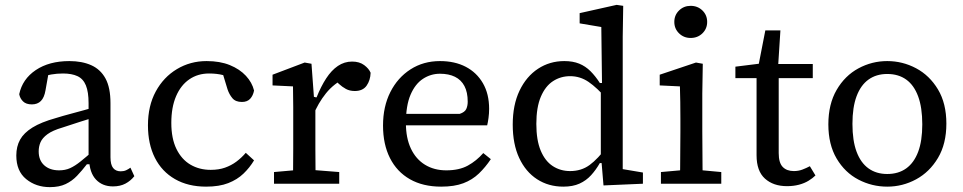

<svg xmlns="http://www.w3.org/2000/svg" viewBox="-20 -755 3956 789"><path d="M185 14Q128 14 87.5 -19Q47 -52 47 -116Q47 -153 62.5 -181Q78 -209 113.5 -231Q149 -253 210 -270Q239 -279 267.5 -286.5Q296 -294 324.5 -302Q353 -310 381 -318V-277Q345 -266 309 -254.5Q273 -243 237 -231Q196 -219 175 -203.5Q154 -188 146.5 -170.5Q139 -153 139 -133Q139 -96 162 -75.5Q185 -55 223 -55Q248 -55 268 -64Q288 -73 311 -91.5Q334 -110 365 -137L372 -80H337Q317 -54 296.5 -32.5Q276 -11 249.5 1.5Q223 14 185 14ZM444 11Q401 11 374.5 -17Q348 -45 346 -100L344 -102V-331Q344 -377 333 -404Q322 -431 298.5 -442Q275 -453 239 -453Q214 -453 191 -449Q168 -445 143 -434L183 -474L167 -384Q162 -354 148 -340Q134 -326 111 -326Q87 -326 74.5 -338.5Q62 -351 59 -368Q72 -430 127 -467Q182 -504 265 -504Q317 -504 355 -487Q393 -470 413.5 -432.5Q434 -395 434 -331V-109Q434 -78 445 -64.5Q456 -51 476 -51Q489 -51 498.5 -55.5Q508 -60 516 -66L532 -31Q517 -12 495.5 -0.5Q474 11 444 11Z M827 12Q753 12 699 -19Q645 -50 616.5 -106.5Q588 -163 588 -240Q588 -320 620 -379Q652 -438 707 -471Q762 -504 829 -504Q884 -504 924.5 -487.5Q965 -471 990.5 -443.5Q1016 -416 1024 -383Q1020 -362 1008 -349Q996 -336 974 -336Q948 -336 935 -351.5Q922 -367 915 -388L887 -480L945 -429Q922 -440 896.5 -446.5Q871 -453 839 -453Q793 -453 758 -429Q723 -405 703.5 -359.5Q684 -314 684 -250Q684 -186 705 -143Q726 -100 762.5 -78.5Q799 -57 846 -57Q879 -57 904.5 -66Q930 -75 951 -90.5Q972 -106 990 -127L1024 -96Q1006 -66 980.5 -41.5Q955 -17 918 -2.5Q881 12 827 12Z M1106 0V-48L1219 -58H1247L1374 -48V0ZM1184 0Q1184 -30 1184.5 -67Q1185 -104 1185 -143V-215V-267Q1185 -267 1185 -315Q1185 -337 1184.5 -357.5Q1184 -378 1184 -400L1100 -404V-448L1232 -498L1260 -493L1270 -357L1276 -356V-215V-143Q1276 -104 1276.5 -67Q1277 -30 1277 0ZM1267 -281 1259 -355H1281Q1299 -400 1320.5 -433Q1342 -466 1368.5 -484Q1395 -502 1427 -502Q1457 -502 1476.5 -487.5Q1496 -473 1503 -456Q1502 -425 1486.5 -403Q1471 -381 1438 -381Q1417 -381 1401.5 -389.5Q1386 -398 1373 -410L1350 -432L1402 -436Q1352 -412 1319.5 -371.5Q1287 -331 1267 -281Z M1793 12Q1718 12 1664.5 -18.5Q1611 -49 1582.5 -105.5Q1554 -162 1554 -239Q1554 -317 1584 -376.5Q1614 -436 1667 -470Q1720 -504 1788 -504Q1849 -504 1894 -480.5Q1939 -457 1964.5 -413Q1990 -369 1990 -308Q1990 -289 1987.5 -270.5Q1985 -252 1982 -240H1607V-287H1869Q1890 -294 1896 -307Q1902 -320 1902 -337Q1902 -376 1888.5 -401.5Q1875 -427 1849.5 -439.5Q1824 -452 1788 -452Q1750 -452 1718 -431Q1686 -410 1667 -365.5Q1648 -321 1648 -249Q1648 -188 1668.5 -144.5Q1689 -101 1726.5 -78Q1764 -55 1814 -55Q1867 -55 1902.5 -74.5Q1938 -94 1966 -126L1997 -101Q1975 -68 1948 -42Q1921 -16 1884 -2Q1847 12 1793 12Z M2295 12Q2234 12 2187 -18.5Q2140 -49 2113.5 -106Q2087 -163 2087 -243Q2087 -324 2115 -382.5Q2143 -441 2191 -472.5Q2239 -504 2299 -504Q2334 -504 2360 -493.5Q2386 -483 2406.5 -462.5Q2427 -442 2445 -414H2481L2476 -346Q2433 -395 2398.5 -418.5Q2364 -442 2323 -442Q2284 -442 2252.5 -421.5Q2221 -401 2202.5 -357.5Q2184 -314 2184 -246Q2184 -179 2202 -136Q2220 -93 2251.5 -72.5Q2283 -52 2323 -52Q2369 -52 2403 -77Q2437 -102 2475 -153L2479 -85H2445Q2429 -57 2409 -35Q2389 -13 2361.5 -0.5Q2334 12 2295 12ZM2460 7 2451 -100 2449 -101V-393L2454 -400L2451 -644L2362 -659V-701L2514 -735L2541 -731L2539 -604V-60L2622 -46V0Z M2696 0V-48L2808 -58H2836L2944 -48V0ZM2774 0Q2775 -30 2775 -67Q2775 -104 2775.5 -143Q2776 -182 2776 -215V-267Q2776 -305 2775.5 -336Q2775 -367 2774 -400L2691 -404V-448L2840 -498L2868 -493L2866 -371V-215Q2866 -182 2866.5 -143Q2867 -104 2867 -67Q2867 -30 2868 0ZM2818 -599Q2790 -599 2770.5 -618Q2751 -637 2751 -665Q2751 -693 2770.5 -712Q2790 -731 2818 -731Q2847 -731 2866.5 -712Q2886 -693 2886 -665Q2886 -637 2866.5 -618Q2847 -599 2818 -599Z M3136 -434V-492H3320V-434ZM3214 10Q3158 10 3123.5 -21Q3089 -52 3089 -117Q3089 -117 3089 -152V-193V-434H3002V-481L3130 -497L3093 -466L3125 -630H3187L3176 -458L3180 -448V-126Q3180 -86 3196.5 -69Q3213 -52 3242 -52Q3261 -52 3277 -58Q3293 -64 3308 -72L3331 -34Q3320 -23 3303 -12.5Q3286 -2 3263.5 4Q3241 10 3214 10Z M3626 12Q3563 12 3507.5 -17Q3452 -46 3418 -103.5Q3384 -161 3384 -244Q3384 -327 3418 -385.5Q3452 -444 3507.5 -474Q3563 -504 3626 -504Q3689 -504 3744.5 -474.5Q3800 -445 3834.5 -387.5Q3869 -330 3869 -247Q3869 -164 3834.5 -106Q3800 -48 3744.5 -18Q3689 12 3626 12ZM3626 -40Q3672 -40 3704 -63Q3736 -86 3753 -131Q3770 -176 3770 -244Q3770 -313 3753 -359Q3736 -405 3704 -428Q3672 -451 3626 -451Q3581 -451 3549 -428Q3517 -405 3500 -359.5Q3483 -314 3483 -246Q3483 -177 3500 -131.5Q3517 -86 3549 -63Q3581 -40 3626 -40Z"/></svg>

Font: myMathFont
Style: Regular
Weight: 400
Designer: Ross Mills, John Hudson & Paul Hanslow, Tiro Typeworks Ltd; with prior portions MicroPress Inc., and Coen Hoffman. Math 
Foundry: Tiro Typeworks Ltd
Version: Version 2.13 b171